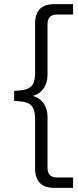

<svg xmlns="http://www.w3.org/2000/svg" viewBox="-20 -725 378 925"><path d="M241 180Q149 180 149 86V-156Q149 -197 131.5 -216Q114 -235 72 -237L48 -239V-287L72 -289Q113 -291 131 -309.5Q149 -328 149 -370V-611Q149 -705 241 -705H332V-655H254Q209 -655 209 -608V-364Q209 -325 189 -297.5Q169 -270 137 -263Q169 -256 189 -228.5Q209 -201 209 -162V83Q209 130 254 130H332V180Z"/></svg>

Font: Mulish Light
Style: Regular
Weight: 300
Designer: Vernon Adams
Foundry: Vernon Adams
Version: Version 3.603; ttfautohint (v1.8.3)